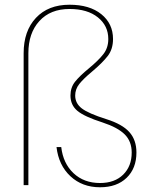

<svg xmlns="http://www.w3.org/2000/svg" viewBox="-20 -783 667 812"><path d="M80 -558Q80 -652 132 -707.5Q184 -763 274 -763Q359 -763 408.5 -723Q458 -683 458 -618Q458 -575 435.5 -546Q413 -517 369 -480Q333 -450 315.5 -428Q298 -406 298 -379Q298 -346 326 -324.5Q354 -303 430 -279Q497 -258 527 -224.5Q557 -191 557 -138Q557 -71 515.5 -31Q474 9 403 9Q328 9 278 -37.5Q228 -84 219 -161H239Q247 -92 291 -50.5Q335 -9 403 -9Q465 -9 501 -44.5Q537 -80 537 -138Q537 -185 507.5 -214.5Q478 -244 414 -265Q336 -290 307 -314.5Q278 -339 278 -379Q278 -413 297.5 -437.5Q317 -462 356 -494Q397 -528 417.5 -554.5Q438 -581 438 -618Q438 -674 394 -709.5Q350 -745 274 -745Q193 -745 146.5 -694Q100 -643 100 -558V0H80Z"/></svg>

Font: Fz Poppins Thin
Style: Regular
Weight: 100
Designer: Ninad Kale (Devanagari), Jonny Pinhorn (Latin)
Foundry: Indian Type Foundry
Version: Vit hóa bi Vntype.Com & FontZin.Com